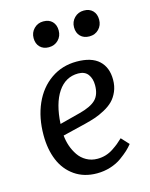

<svg xmlns="http://www.w3.org/2000/svg" viewBox="-115 -819 710 907"><g transform="rotate(-15 240.5 -365.5)"><path d="M185.1 -745.1Q213.4 -745.1 229.2 -728.8Q245.1 -712.4 245.1 -685.1Q245.1 -657.2 226.8 -638.7Q208.5 -620.1 180.2 -620.1Q153.3 -620.1 137.2 -636.5Q121.1 -652.8 121.1 -680.2Q121.1 -707.5 139.6 -726.3Q158.2 -745.1 185.1 -745.1ZM383.8 -745.1Q411.1 -745.1 427 -728.8Q442.9 -712.4 442.9 -685.1Q442.9 -657.2 424.8 -638.7Q406.7 -620.1 378.9 -620.1Q351.1 -620.1 335 -636.5Q318.8 -652.8 318.8 -680.2Q318.8 -707.5 337.4 -726.3Q356 -745.1 383.8 -745.1ZM288.1 -521Q360.8 -521 397 -487.5Q433.1 -454.1 433.1 -394Q433.1 -362.3 421.9 -336.4Q410.6 -310.5 393.6 -293.5Q376.5 -276.4 350.6 -262.5Q324.7 -248.5 302 -241Q279.3 -233.4 250 -226.1L139.2 -199.2Q141.6 -172.9 150.1 -147.7Q158.7 -122.6 173.6 -100.6Q188.5 -78.6 212.4 -65.2Q236.3 -51.8 266.1 -51.8Q287.1 -51.8 306.6 -57.6Q326.2 -63.5 344 -75.4Q361.8 -87.4 371.3 -95.2Q380.9 -103 396 -117.2L430.2 -80.1Q418.9 -65.9 404.8 -52.7Q390.6 -39.6 367.4 -22.7Q344.2 -5.9 312.5 4.2Q280.8 14.2 246.1 14.2Q183.1 14.2 137.7 -17.3Q92.3 -48.8 70.1 -102.3Q47.9 -155.8 47.9 -225.1Q47.9 -310.5 77.6 -377.7Q107.4 -444.8 162.4 -482.9Q217.3 -521 288.1 -521ZM344.2 -391.1Q344.2 -423.3 328.6 -444.1Q313 -464.8 280.8 -464.8Q218.8 -464.8 181.6 -409.7Q144.5 -354.5 139.2 -255.9L240.2 -282.2Q295.4 -296.4 319.8 -320.3Q344.2 -344.2 344.2 -391.1Z"/></g></svg>

Font: Literata Book
Style: Italic
Weight: 400
Italic angle: -3°
Designer: Latin by Veronika Burian and Jose Scaglione. Greek by Irene Vlachou. Cyrillic by Vera Evstafieva
Foundry: TypeTogether
Version: Version 1.003;PS 001.003;hotconv 1.0.88;makeotf.lib2.5.64775